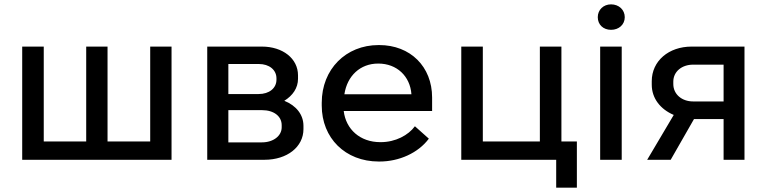

<svg xmlns="http://www.w3.org/2000/svg" viewBox="-20 -734 3522 882"><path d="M82 0H768V-520H670V-84H474V-520H376V-84H181V-520H82Z M932 0H1195C1299 0 1374 -59 1374 -141V-156C1374 -207 1341 -249 1286 -271C1325 -295 1349 -330 1349 -372V-388C1349 -465 1279 -520 1183 -520H932ZM1029 -302V-440H1169C1217 -440 1250 -413 1250 -374V-368C1250 -329 1217 -302 1168 -302ZM1029 -80V-228H1184C1238 -228 1274 -200 1274 -159V-149C1274 -110 1236 -80 1183 -80Z M1720 8H1724C1813 8 1901 -31 1950 -97L1886 -154C1856 -113 1797 -81 1729 -81H1727C1634 -81 1569 -140 1559 -224H1965V-286C1965 -428 1865 -527 1722 -527H1719C1569 -527 1458 -416 1458 -262V-249C1458 -100 1566 8 1720 8ZM1562 -301C1575 -386 1635 -442 1717 -442H1718C1803 -442 1864 -384 1870 -301Z M2535 128H2630V-84H2559V-520H2460V-84H2198V-520H2099V0H2535Z M2787 -597C2823 -597 2850 -621 2850 -655C2850 -689 2823 -714 2787 -714C2752 -714 2726 -689 2726 -655C2726 -621 2751 -597 2787 -597ZM2737 0H2836V-520H2737Z M2953 0H3061L3168 -187H3304V0H3400V-520H3157C3052 -520 2974 -454 2974 -361V-345C2974 -282 3014 -232 3075 -206ZM3164 -268C3112 -268 3073 -301 3073 -348V-359C3073 -405 3112 -437 3164 -437H3304V-268Z"/></svg>

Font: Fixel Display Medium
Style: Regular
Weight: 500
Designer: AlfaBravo + MacPaw
Foundry: Kyrylo Tkachov, Marchela Mozhyna, Serhii Makarenko, Maria Weinstein, Zakhar Kryvoshyya
Version: Version 1.211